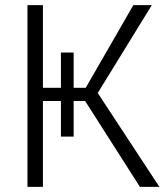

<svg xmlns="http://www.w3.org/2000/svg" viewBox="-20 -731 653 751"><path d="M573.7 -710.9 362.3 -367.2 603.5 0H527.3L313 -335.9H268.1V-196.8H218.3V-335.9H147.9V0H87.4V-710.9H147.9V-387.7H218.3V-525.4H268.1V-387.7H315.4L501.5 -710.9Z"/></svg>

Font: Roboto-Light
Style: Regular
Weight: 300
Designer: Google
Version: Version 2.137; 2017